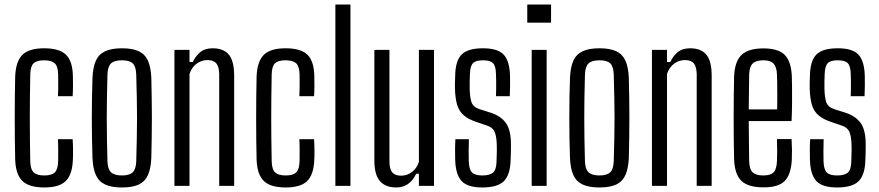

<svg xmlns="http://www.w3.org/2000/svg" viewBox="-20 -820 3876 847"><path d="M235.5 -395.5Q236.5 -412.5 236.8 -430Q237 -447.5 236.8 -464Q236.5 -480.5 236.5 -492.5Q235.5 -528 221.2 -541Q207 -554 175 -554Q142.5 -554 128.5 -541Q114.5 -528 113.5 -492.5Q112.5 -439 112 -392.2Q111.5 -345.5 111.5 -300.5Q111.5 -255.5 112 -209Q112.5 -162.5 113.5 -109Q114.5 -72.5 128.8 -59.2Q143 -46 175.5 -46Q207.5 -46 221.5 -59.2Q235.5 -72.5 236.5 -109Q236.5 -128.5 236.8 -152.5Q237 -176.5 235.5 -206H300.5Q302 -183.5 302.2 -159Q302.5 -134.5 301.5 -115Q299 -50 270.2 -21.5Q241.5 7 175.5 7Q108.5 7 79 -21.5Q49.5 -50 47 -115Q46 -155.5 45.5 -202.5Q45 -249.5 45 -298.8Q45 -348 45.5 -395.5Q46 -443 47 -484Q50 -550 79.2 -578.5Q108.5 -607 175 -607Q241.5 -607 270.8 -579Q300 -551 301.5 -486Q302 -466.5 302 -442.5Q302 -418.5 300.5 -395.5Z M518 7Q471.5 7 443.5 -6.2Q415.5 -19.5 402.8 -48Q390 -76.5 388 -123Q386.5 -163.5 385.8 -208.2Q385 -253 385 -299.2Q385 -345.5 385.8 -390.5Q386.5 -435.5 388 -477Q390 -523.5 402.8 -552Q415.5 -580.5 443.5 -593.8Q471.5 -607 518 -607Q565 -607 592.5 -593.8Q620 -580.5 632.8 -552Q645.5 -523.5 647.5 -477Q648.5 -436.5 649.2 -391.5Q650 -346.5 650 -300.5Q650 -254.5 649.2 -209.2Q648.5 -164 647.5 -123Q645.5 -77 632.8 -48.2Q620 -19.5 592.5 -6.2Q565 7 518 7ZM518 -46Q551 -46 565.5 -60Q580 -74 581 -109Q582.5 -162.5 583.5 -209Q584.5 -255.5 584.5 -300Q584.5 -344.5 583.5 -391Q582.5 -437.5 581 -490.5Q580 -526 566 -540Q552 -554 518 -554Q484 -554 469.5 -540Q455 -526 454 -490.5Q452.5 -437.5 451.8 -391Q451 -344.5 451 -299.8Q451 -255 451.8 -208.5Q452.5 -162 454 -109Q455 -74 469.8 -60Q484.5 -46 518 -46Z M749.5 0V-600H816V-546.5H830.5Q844.5 -575.5 864.8 -591.2Q885 -607 918.5 -607Q965.5 -607 989 -579.5Q1012.5 -552 1013 -488V0H947V-492.5Q946.5 -526 934.2 -540.5Q922 -555 895 -555Q869 -555 847.5 -539.2Q826 -523.5 816 -494V0Z M1300.5 -395.5Q1301.5 -412.5 1301.8 -430Q1302 -447.5 1301.8 -464Q1301.5 -480.5 1301.5 -492.5Q1300.5 -528 1286.2 -541Q1272 -554 1240 -554Q1207.5 -554 1193.5 -541Q1179.5 -528 1178.5 -492.5Q1177.5 -439 1177 -392.2Q1176.5 -345.5 1176.5 -300.5Q1176.5 -255.5 1177 -209Q1177.5 -162.5 1178.5 -109Q1179.5 -72.5 1193.8 -59.2Q1208 -46 1240.5 -46Q1272.5 -46 1286.5 -59.2Q1300.5 -72.5 1301.5 -109Q1301.5 -128.5 1301.8 -152.5Q1302 -176.5 1300.5 -206H1365.5Q1367 -183.5 1367.2 -159Q1367.5 -134.5 1366.5 -115Q1364 -50 1335.2 -21.5Q1306.5 7 1240.5 7Q1173.5 7 1144 -21.5Q1114.5 -50 1112 -115Q1111 -155.5 1110.5 -202.5Q1110 -249.5 1110 -298.8Q1110 -348 1110.5 -395.5Q1111 -443 1112 -484Q1115 -550 1144.2 -578.5Q1173.5 -607 1240 -607Q1306.5 -607 1335.8 -579Q1365 -551 1366.5 -486Q1367 -466.5 1367 -442.5Q1367 -418.5 1365.5 -395.5Z M1459.5 0V-800H1526V0Z M1728 7Q1681 7 1656.2 -21Q1631.5 -49 1631.5 -112V-600H1698V-107.5Q1698 -74.5 1710.2 -59.8Q1722.5 -45 1749 -45Q1775.5 -45 1797 -61Q1818.5 -77 1828 -106V-600H1894.5V0H1828V-53.5H1816Q1801.5 -23 1779.5 -8Q1757.5 7 1728 7Z M2107.5 7Q2042.5 7 2016.2 -21.5Q1990 -50 1988 -115Q1987.5 -134.5 1987.5 -159Q1987.5 -183.5 1989 -206H2048.5Q2047.5 -176.5 2047.5 -152.5Q2047.5 -128.5 2048 -109Q2049 -72.5 2062.2 -59.2Q2075.5 -46 2107.5 -46Q2141.5 -46 2155.8 -59.2Q2170 -72.5 2170.5 -109Q2171 -123.5 2171.2 -134.8Q2171.5 -146 2171.8 -157Q2172 -168 2171.5 -181Q2170.5 -218.5 2162.2 -238Q2154 -257.5 2128.5 -266L2081.5 -282Q2047 -293.5 2026.5 -310.8Q2006 -328 1997.2 -355.8Q1988.5 -383.5 1987 -427.5Q1986.5 -443 1987 -456Q1987.5 -469 1988 -484Q1988.5 -550 2015.5 -578.5Q2042.5 -607 2111 -607Q2176 -607 2202 -579Q2228 -551 2230 -486Q2230.5 -466.5 2230.2 -442.5Q2230 -418.5 2229 -395.5H2168Q2168.5 -412.5 2168.8 -430Q2169 -447.5 2168.8 -464Q2168.5 -480.5 2168 -492.5Q2167.5 -528 2155.2 -541Q2143 -554 2111 -554Q2078.5 -554 2066.2 -541Q2054 -528 2053 -492.5Q2052.5 -475 2052 -462.5Q2051.5 -450 2052 -432Q2052.5 -394.5 2059.2 -371.5Q2066 -348.5 2095 -338.5L2139.5 -324.5Q2187.5 -310 2210.8 -278.8Q2234 -247.5 2234 -184Q2234 -167.5 2233.8 -148.8Q2233.5 -130 2232.5 -113.5Q2231 -49.5 2203.2 -21.2Q2175.5 7 2107.5 7Z M2306 -720V-800H2411V-720ZM2325.5 0V-600H2391.5V0Z M2624.5 7Q2578 7 2550 -6.2Q2522 -19.5 2509.2 -48Q2496.5 -76.5 2494.5 -123Q2493 -163.5 2492.2 -208.2Q2491.5 -253 2491.5 -299.2Q2491.5 -345.5 2492.2 -390.5Q2493 -435.5 2494.5 -477Q2496.5 -523.5 2509.2 -552Q2522 -580.5 2550 -593.8Q2578 -607 2624.5 -607Q2671.5 -607 2699 -593.8Q2726.5 -580.5 2739.2 -552Q2752 -523.5 2754 -477Q2755 -436.5 2755.8 -391.5Q2756.5 -346.5 2756.5 -300.5Q2756.5 -254.5 2755.8 -209.2Q2755 -164 2754 -123Q2752 -77 2739.2 -48.2Q2726.5 -19.5 2699 -6.2Q2671.5 7 2624.5 7ZM2624.5 -46Q2657.5 -46 2672 -60Q2686.5 -74 2687.5 -109Q2689 -162.5 2690 -209Q2691 -255.5 2691 -300Q2691 -344.5 2690 -391Q2689 -437.5 2687.5 -490.5Q2686.5 -526 2672.5 -540Q2658.5 -554 2624.5 -554Q2590.5 -554 2576 -540Q2561.5 -526 2560.5 -490.5Q2559 -437.5 2558.2 -391Q2557.5 -344.5 2557.5 -299.8Q2557.5 -255 2558.2 -208.5Q2559 -162 2560.5 -109Q2561.5 -74 2576.2 -60Q2591 -46 2624.5 -46Z M2856 0V-600H2922.5V-546.5H2937Q2951 -575.5 2971.2 -591.2Q2991.5 -607 3025 -607Q3072 -607 3095.5 -579.5Q3119 -552 3119.5 -488V0H3053.5V-492.5Q3053 -526 3040.8 -540.5Q3028.5 -555 3001.5 -555Q2975.5 -555 2954 -539.2Q2932.5 -523.5 2922.5 -494V0Z M3348.5 6.5Q3280.5 6.5 3251 -21.8Q3221.5 -50 3218.5 -115Q3217.5 -155.5 3217 -202.2Q3216.5 -249 3216.5 -298.5Q3216.5 -348 3217 -395.5Q3217.5 -443 3218.5 -484Q3221.5 -550 3251.8 -578.2Q3282 -606.5 3348 -606.5Q3412 -606.5 3440.8 -578.8Q3469.5 -551 3473 -486.5Q3473.5 -471 3474 -441Q3474.5 -411 3474.2 -371.2Q3474 -331.5 3472 -286H3283Q3283 -245 3283.8 -201.5Q3284.5 -158 3285 -109Q3286 -73 3300.5 -59.5Q3315 -46 3347.5 -46Q3379 -46 3392.5 -59.5Q3406 -73 3407.5 -109Q3408.5 -127.5 3408.5 -152Q3408.5 -176.5 3407.5 -206.5H3472Q3473.5 -184 3473.8 -159.2Q3474 -134.5 3473 -115Q3469.5 -50 3442 -21.8Q3414.5 6.5 3348.5 6.5ZM3283 -337.5H3408.5Q3409 -369.5 3409 -400.2Q3409 -431 3408.5 -455.5Q3408 -480 3407.5 -492.5Q3406 -525.5 3392.2 -539.8Q3378.5 -554 3348 -554Q3315 -554 3300.5 -539.8Q3286 -525.5 3285 -492.5Q3284.5 -449.5 3284 -411.8Q3283.5 -374 3283 -337.5Z M3672.5 7Q3607.5 7 3581.2 -21.5Q3555 -50 3553 -115Q3552.5 -134.5 3552.5 -159Q3552.5 -183.5 3554 -206H3613.5Q3612.5 -176.5 3612.5 -152.5Q3612.5 -128.5 3613 -109Q3614 -72.5 3627.2 -59.2Q3640.5 -46 3672.5 -46Q3706.5 -46 3720.8 -59.2Q3735 -72.5 3735.5 -109Q3736 -123.5 3736.2 -134.8Q3736.5 -146 3736.8 -157Q3737 -168 3736.5 -181Q3735.5 -218.5 3727.2 -238Q3719 -257.5 3693.5 -266L3646.5 -282Q3612 -293.5 3591.5 -310.8Q3571 -328 3562.2 -355.8Q3553.5 -383.5 3552 -427.5Q3551.5 -443 3552 -456Q3552.5 -469 3553 -484Q3553.5 -550 3580.5 -578.5Q3607.5 -607 3676 -607Q3741 -607 3767 -579Q3793 -551 3795 -486Q3795.5 -466.5 3795.2 -442.5Q3795 -418.5 3794 -395.5H3733Q3733.5 -412.5 3733.8 -430Q3734 -447.5 3733.8 -464Q3733.5 -480.5 3733 -492.5Q3732.5 -528 3720.2 -541Q3708 -554 3676 -554Q3643.5 -554 3631.2 -541Q3619 -528 3618 -492.5Q3617.5 -475 3617 -462.5Q3616.5 -450 3617 -432Q3617.5 -394.5 3624.2 -371.5Q3631 -348.5 3660 -338.5L3704.5 -324.5Q3752.5 -310 3775.8 -278.8Q3799 -247.5 3799 -184Q3799 -167.5 3798.8 -148.8Q3798.5 -130 3797.5 -113.5Q3796 -49.5 3768.2 -21.2Q3740.5 7 3672.5 7Z"/></svg>

Font: Big Shoulders Display Thin
Style: Regular
Weight: 400
Version: Version 2.002